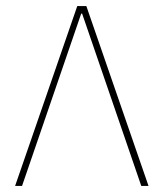

<svg xmlns="http://www.w3.org/2000/svg" viewBox="-20 -616 542 636"><path d="M236 -596H266L472 0H448L252 -571H249L53 0H30Z"/></svg>

Font: IBM Plex Sans Arabic Thin
Style: Regular
Weight: 100
Designer: Mike Abbink, Paul van der Laan, Pieter van Rosmalen, Wael Morcos, Khajak Apelian
Foundry: Bold Monday
Version: Version 1.101